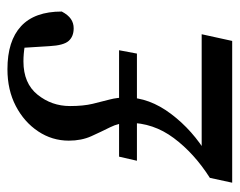

<svg xmlns="http://www.w3.org/2000/svg" viewBox="-84 -560 644 516"><g transform="rotate(-90 238.0 -302.0)"><path d="M5 0 18 -60Q84 -102 125 -157Q166 -212 166 -278Q166 -304 154 -328Q142 -352 130 -378.5Q118 -405 118 -439Q118 -484 143 -521.5Q168 -559 211 -581.5Q254 -604 310 -604Q386 -604 425.5 -567.5Q465 -531 465 -458Q456 -441 445 -433.5Q434 -426 420 -426Q398 -426 386 -439.5Q374 -453 372 -491Q371 -511 369.5 -531Q368 -551 367 -571L418 -543Q394 -554 372.5 -557.5Q351 -561 331 -561Q272 -561 241.5 -523Q211 -485 211 -436Q211 -400 217 -375Q223 -350 228.5 -329.5Q234 -309 234 -284Q234 -223 190 -164.5Q146 -106 79 -66V-82H404L386 0ZM64 -256 75 -304H361L352 -256Z"/></g></svg>

Font: Lisu Bosa Medium
Style: Italic
Weight: 500
Italic angle: -19°
Designer: David Morse, Annie Olsen, Victor Gaultney, Frank Grießhammer (Latin)
Foundry: SIL International
Version: Version 2.000